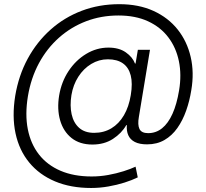

<svg xmlns="http://www.w3.org/2000/svg" viewBox="-20 -724 1007 937"><path d="M424.8 193.4Q324.7 193.4 248.3 161.1Q171.9 128.9 122.8 69.3Q73.7 9.8 55.9 -72.8Q38.1 -155.3 54.2 -255.9Q70.8 -355.5 115.2 -437.5Q159.7 -519.5 226.8 -579.3Q293.9 -639.2 378.9 -671.4Q463.9 -703.6 562 -703.6Q657.2 -703.6 729.2 -670.7Q801.3 -637.7 847.2 -579.8Q893.1 -522 910.6 -446Q928.2 -370.1 913.6 -284.2Q905.3 -231.4 888.4 -183.8Q871.6 -136.2 845.5 -99.1Q819.3 -62 782.7 -40.8Q746.1 -19.5 697.8 -19.5Q660.6 -19.5 637.9 -31.2Q615.2 -43 606 -64.2Q596.7 -85.4 599.1 -113.3H596.2Q573.7 -73.7 531.2 -46.1Q488.8 -18.6 431.2 -18.6Q369.1 -18.6 329.1 -50.5Q289.1 -82.5 273.4 -137Q257.8 -191.4 268.6 -257.8Q279.8 -324.7 314.7 -377.4Q349.6 -430.2 400.6 -460.9Q451.7 -491.7 509.3 -491.7Q561 -491.7 594 -468.5Q627 -445.3 638.7 -414.1H641.6L652.8 -481H711.9L657.7 -153.3Q650.9 -115.2 660.6 -94.7Q670.4 -74.2 703.1 -74.2Q741.2 -74.2 771 -98.1Q800.8 -122.1 821.8 -168.7Q842.8 -215.3 854 -283.2Q866.7 -359.4 853 -425.5Q839.4 -491.7 801.5 -541.7Q763.7 -591.8 702.4 -620.1Q641.1 -648.4 558.1 -648.4Q474.1 -648.4 400.4 -620.4Q326.7 -592.3 267.8 -540Q209 -487.8 169.9 -415.3Q130.9 -342.8 116.2 -254.4Q101.6 -165.5 115.7 -93.5Q129.9 -21.5 170.2 30Q210.4 81.5 275.4 109.4Q340.3 137.2 427.2 137.2Q468.3 137.2 508.3 129.9Q548.3 122.6 583 111.6Q617.7 100.6 641.6 89.4L652.3 141.6Q624.5 155.3 587.6 167Q550.8 178.7 509 186Q467.3 193.4 424.8 193.4ZM439.5 -75.7Q486.8 -75.7 523.7 -97.9Q560.5 -120.1 584.7 -161.4Q608.9 -202.6 618.2 -259.8Q627.9 -317.4 617.9 -356.2Q607.9 -395 579.8 -414.8Q551.8 -434.6 506.3 -434.6Q462.9 -434.6 425.3 -411.9Q387.7 -389.2 362.3 -349.6Q336.9 -310.1 328.6 -259.8Q320.3 -208 329.6 -166.3Q338.9 -124.5 366.2 -100.1Q393.6 -75.7 439.5 -75.7Z"/></svg>

Font: Inter 20pt Light
Style: Italic
Weight: 300
Italic angle: -9.3988°
Version: Version 4.001;git-66647c0bb